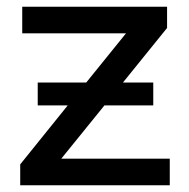

<svg xmlns="http://www.w3.org/2000/svg" viewBox="-20 -550 561 570"><path d="M40 0V-62L181 -237H92V-305H236L354 -451H46V-530H476V-467L345 -305H435V-237H290L162 -79H484V0Z"/></svg>

Font: Montserrat Medium
Style: Regular
Weight: 500
Designer: Julieta Ulanovsky
Foundry: Julieta Ulanovsky
Version: Version 9.000; ttfautohint (v1.8.4.7-5d5b)